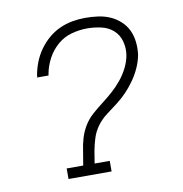

<svg xmlns="http://www.w3.org/2000/svg" viewBox="-66 -600 632 663"><g transform="rotate(-10 250.0 -269.0)"><path d="M122 0V-37H180L188 -85Q191 -108 197.5 -130Q204 -152 216 -172Q228 -192 246 -208Q264 -224 283 -238.5Q302 -253 320 -269Q338 -285 353 -303.5Q368 -322 378.5 -343Q389 -364 393 -386Q397 -411 390.5 -435Q384 -459 366.5 -474.5Q349 -490 324.5 -495.5Q300 -501 275 -501Q248 -501 220.5 -493.5Q193 -486 171 -467Q149 -448 135.5 -422.5Q122 -397 117 -370Q117 -368 116.5 -366.5Q116 -365 116 -364H76Q77 -366 77 -367.5Q77 -369 77 -371Q81 -394 89.5 -416Q98 -438 112 -458Q126 -478 144.5 -494Q163 -510 185 -520Q207 -530 230 -534Q253 -538 275 -538Q298 -538 320 -535Q342 -532 361.5 -523.5Q381 -515 397 -500.5Q413 -486 422 -467Q431 -448 433.5 -425.5Q436 -403 433 -381Q429 -359 419.5 -337.5Q410 -316 396.5 -296.5Q383 -277 366.5 -259.5Q350 -242 331 -227.5Q312 -213 292.5 -198.5Q273 -184 259 -165Q245 -146 238 -124Q231 -102 227 -80L220 -37H273V0Z"/></g></svg>

Font: Iosevka Slab Extralight
Style: Italic
Weight: 200
Italic angle: -9°
Monospace: yes
Designer: Belleve Invis
Foundry: Belleve Invis
Version: Version 11.1.1; ttfautohint (v1.8.3)